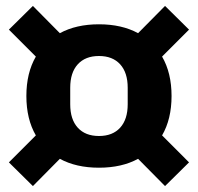

<svg xmlns="http://www.w3.org/2000/svg" viewBox="-20 -673 668 648"><path d="M182 -137 91 -45 10 -125 101 -216Q69 -271 69 -349Q69 -427 101 -482L10 -573L91 -653L182 -561Q237 -591 314 -591Q391 -591 446 -561L537 -653L618 -573L527 -482Q559 -427 559 -349Q559 -271 527 -216L618 -125L537 -45L446 -137Q391 -107 314 -107Q237 -107 182 -137ZM411 -321V-377Q411 -428 385.5 -456Q360 -484 314 -484Q268 -484 242.5 -456Q217 -428 217 -377V-321Q217 -270 242.5 -242Q268 -214 314 -214Q360 -214 385.5 -242Q411 -270 411 -321Z"/></svg>

Font: Aneliza
Style: Bold
Weight: 700
Designer: Mike Abbink, Paul van der Laan, Pieter van Rosmalen
Foundry: Bold Monday
Version: Version 3.0